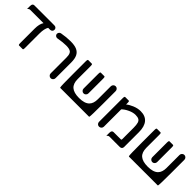

<svg xmlns="http://www.w3.org/2000/svg" viewBox="240 -1701 2845 2845"><g transform="rotate(45 1662.5 -279.0)"><path d="M488.3 -491.7H447.3Q415.5 -441.9 415.5 -336.9V-39.1Q415.5 -17.6 412.1 -8.8Q411.1 -6.3 408.7 -3.9Q406.2 -1.5 402.3 -1.5H327.1Q323.2 -1.5 320.3 -4.4Q314 -10.7 314 -39.1V-340.8Q314 -439.5 349.6 -491.7H66.4Q52.2 -491.7 38.1 -477.5L28.8 -468.3V-529.3Q28.8 -560.1 42 -573.2Q51.3 -582.5 66.4 -582.5H488.3Q508.8 -582.5 522 -569.3Q534.7 -556.6 534.7 -536.9Q534.7 -517.1 521.2 -504.4Q507.8 -491.7 488.3 -491.7Z M950.7 -41V-368.2Q950.7 -421.4 938.5 -446.8Q934.1 -456.1 930.7 -460.9Q927.2 -465.8 924.1 -468.8Q920.9 -471.7 917.5 -474.6Q889.6 -495.6 822.3 -495.6Q786.6 -495.6 749.5 -491.7Q712.9 -487.8 655.3 -478Q650.9 -477.5 646.5 -477.5Q627.4 -477.5 614.3 -490.7Q601.1 -503.9 601.1 -521.5Q601.1 -541 615.2 -555.2Q626 -565.9 641.6 -568.8Q737.8 -586.4 826.2 -586.4Q909.2 -586.4 957.5 -564.5Q1006.8 -542 1029.5 -494.9Q1052.2 -447.8 1052.2 -368.2V-41Q1052.2 -19.5 1036.6 -4.4Q1022.5 10.3 1001.7 10.3Q981 10.3 965.8 -4.9Q950.7 -20 950.7 -41Z M1454.6 -226.6V-536.1Q1454.6 -564.5 1461.4 -570.8Q1463.9 -573.7 1467.8 -573.7H1543Q1546.9 -573.7 1549.8 -570.8Q1556.2 -564.5 1556.2 -536.1V-226.6Q1556.2 -205.1 1540.5 -189.9Q1526.4 -175.3 1505.6 -175.3Q1484.9 -175.3 1469.7 -190.4Q1454.6 -205.6 1454.6 -226.6ZM1817.9 -536.1V-263.7Q1817.9 -23.9 1811.5 3.4Q1810.5 7.8 1809.1 9.3Q1806.6 11.2 1804.7 11.2H1205.1Q1199.7 11.2 1198.2 3.4Q1191.9 -23.9 1191.9 -263.7V-536.1Q1191.9 -564.5 1198.7 -570.8Q1201.2 -573.7 1205.1 -573.7H1280.3Q1284.2 -573.7 1287.1 -570.6Q1290 -567.4 1291.5 -561.5Q1293.5 -551.3 1293.5 -536.1V-263.7Q1293.5 -169.4 1344.5 -124.5Q1395.5 -79.6 1504.9 -79.6Q1620.6 -79.6 1671.4 -130.4Q1716.3 -175.3 1716.3 -263.7V-536.1Q1716.3 -557.1 1731.4 -572.3Q1746.6 -587.4 1767.6 -587.4Q1788.6 -587.4 1803.2 -572Q1817.9 -556.6 1817.9 -536.1Z M1965.3 -39.1V-536.1Q1965.3 -564.5 1972.2 -570.8Q1974.6 -573.7 1978.5 -573.7H2053.7Q2057.6 -573.7 2060.1 -571.3Q2062.5 -568.8 2063.5 -566.2Q2064.5 -563.5 2065.4 -559.6Q2066.9 -551.3 2066.9 -536.1V-504.9Q2106.4 -537.6 2164.6 -561.5Q2229.5 -588.4 2291 -588.4Q2390.1 -588.4 2440.9 -527.6Q2491.7 -466.8 2491.7 -350.6V-39.1Q2491.7 -17.1 2479.2 -5.4Q2466.8 6.3 2445.3 6.3H2225.6Q2211.4 6.3 2197.3 20.5L2188 29.8V-31.2Q2188 -62 2201.2 -75.2Q2210.4 -84.5 2225.6 -84.5H2376Q2383.3 -84.5 2386.7 -87.9Q2390.1 -91.3 2390.1 -98.6V-340.8Q2390.1 -400.4 2379.4 -437Q2369.6 -468.3 2346.2 -481.4Q2321.8 -495.6 2275.4 -495.6Q2223.6 -495.6 2163.6 -467.8Q2103 -439.5 2066.9 -402.8V-39.1Q2066.9 -18.1 2051.5 -3.4Q2036.1 11.2 2015.4 11.2Q1994.6 11.2 1980 -3.4Q1965.3 -18.1 1965.3 -39.1Z M2894 -226.6V-536.1Q2894 -564.5 2900.9 -570.8Q2903.3 -573.7 2907.2 -573.7H2982.4Q2986.3 -573.7 2989.3 -570.8Q2995.6 -564.5 2995.6 -536.1V-226.6Q2995.6 -205.1 2980 -189.9Q2965.8 -175.3 2945.1 -175.3Q2924.3 -175.3 2909.2 -190.4Q2894 -205.6 2894 -226.6ZM3257.3 -536.1V-263.7Q3257.3 -23.9 3251 3.4Q3250 7.8 3248.5 9.3Q3246.1 11.2 3244.1 11.2H2644.5Q2639.2 11.2 2637.7 3.4Q2631.3 -23.9 2631.3 -263.7V-536.1Q2631.3 -564.5 2638.2 -570.8Q2640.6 -573.7 2644.5 -573.7H2719.7Q2723.6 -573.7 2726.6 -570.6Q2729.5 -567.4 2731 -561.5Q2732.9 -551.3 2732.9 -536.1V-263.7Q2732.9 -169.4 2783.9 -124.5Q2835 -79.6 2944.3 -79.6Q3060.1 -79.6 3110.8 -130.4Q3155.8 -175.3 3155.8 -263.7V-536.1Q3155.8 -557.1 3170.9 -572.3Q3186 -587.4 3207 -587.4Q3228 -587.4 3242.7 -572Q3257.3 -556.6 3257.3 -536.1Z"/></g></svg>

Font: YuPearl-Medium
Style: Medium
Weight: 500
Designer: Max Yao
Foundry: Max-Everyday
Version: Version 1.011; ttfautohint (v1.8.3)